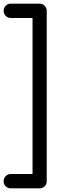

<svg xmlns="http://www.w3.org/2000/svg" viewBox="-20 -802 342 1056"><path d="M40 234Q23 234 11.5 223Q0 212 0 195Q0 178 11.5 166.5Q23 155 40 155H159V-703H40Q23 -703 11.5 -714.5Q0 -726 0 -743Q0 -759 11.5 -770.5Q23 -782 40 -782H198Q214 -782 225.5 -770.5Q237 -759 237 -743V195Q237 212 225.5 223Q214 234 198 234Z"/></svg>

Font: Comfortaa
Style: Regular
Weight: 400
Designer: Johan Aakerlund
Foundry: Johan Aakerlund
Version: Version 3.104; ttfautohint (v1.8.1.43-b0c9)